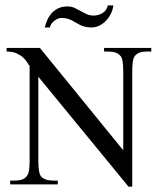

<svg xmlns="http://www.w3.org/2000/svg" viewBox="-20 -681 590 709"><path d="M521.5 -490.7Q488.3 -490.7 476.1 -471.7Q468.3 -459 468.3 -416.5V8.3H454.6L121.6 -397.5V-87.9Q121.6 -41.5 131.8 -29.3Q146 -14.2 176.3 -14.2H193.4V0H17.6V-14.2H35.2Q51.8 -14.2 63 -18.6Q74.2 -22.9 80.6 -33.2Q85 -39.1 87.2 -52.2Q89.4 -65.4 89.4 -87.9V-438Q85.4 -441.9 80.3 -450.7Q75.2 -459.5 65.7 -468.3Q56.2 -477.1 41.5 -483.9Q26.9 -490.7 4.4 -490.7V-503.9H127.4L435.1 -126V-416.5Q435.1 -464.4 424.8 -474.6Q410.6 -490.7 380.9 -490.7H364.3V-503.9H538.6V-490.7ZM398.4 -661.1Q397 -646 389.9 -631.3Q382.8 -616.7 372.1 -605.2Q361.3 -593.8 347.4 -586.7Q333.5 -579.6 317.9 -579.6Q303.7 -579.6 293.7 -582.3Q283.7 -585 275.6 -588.9Q267.6 -592.8 260.5 -597.2Q253.4 -601.6 245.8 -605.5Q238.3 -609.4 229 -612.1Q219.7 -614.7 207.5 -614.7Q200.2 -614.7 192.9 -611.6Q185.5 -608.4 179.4 -603.3Q173.3 -598.1 169.2 -592Q165 -585.9 164.6 -579.6H145Q149.4 -596.2 156.2 -610.4Q163.1 -624.5 173.3 -635Q183.6 -645.5 197.5 -651.4Q211.4 -657.2 229.5 -657.2Q243.7 -657.2 255.1 -651.9Q266.6 -646.5 277.3 -640.4Q288.1 -634.3 299.6 -628.9Q311 -623.5 325.7 -623.5Q344.2 -623.5 359.1 -633.1Q374 -642.6 378.4 -661.1Z"/></svg>

Font: Surma
Style: Regular
Weight: 400
Designer: Sue Lloyd-Williams
Foundry: Sylheti Translation And Research
Version: Version 3.000